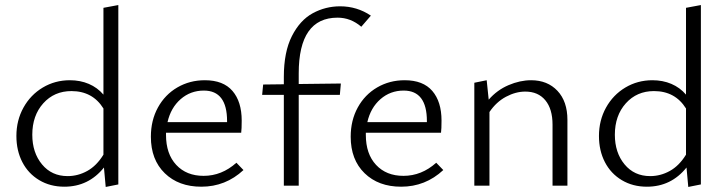

<svg xmlns="http://www.w3.org/2000/svg" viewBox="-20 -736 2878 761"><path d="M449 -716V-5L399 5L392 -72Q331 4 235 4Q179 4 135.5 -22Q92 -48 68.5 -93.5Q45 -139 45 -197Q45 -259 73 -309.5Q101 -360 149.5 -389Q198 -418 257 -418Q298 -418 332 -403.5Q366 -389 390 -361V-705ZM390 -123V-306Q347 -375 263 -375Q195 -375 151.5 -326.5Q108 -278 108 -202Q108 -131 146.5 -84.5Q185 -38 248 -38Q289 -38 326 -58.5Q363 -79 390 -123Z M945 -62Q874 4 778 4Q688 4 633 -49.5Q578 -103 578 -194Q578 -259 606 -310Q634 -361 683 -389.5Q732 -418 792 -418Q865 -418 901.5 -375.5Q938 -333 938 -258Q938 -225 936 -210H638V-201Q638 -126 678.5 -82.5Q719 -39 787 -39Q859 -39 917 -91ZM644 -252H880V-256Q880 -377 788 -377Q735 -377 696 -343Q657 -309 644 -252Z M1164 -445V-403L1331 -405L1327 -360H1164V0H1105V-360H1019L1023 -401L1105 -402V-431Q1105 -530 1137 -593Q1169 -656 1219.5 -683.5Q1270 -711 1328 -711Q1395 -711 1450 -674L1412 -630Q1370 -666 1318 -666Q1164 -666 1164 -445Z M1737 -62Q1666 4 1570 4Q1480 4 1425 -49.5Q1370 -103 1370 -194Q1370 -259 1398 -310Q1426 -361 1475 -389.5Q1524 -418 1584 -418Q1657 -418 1693.5 -375.5Q1730 -333 1730 -258Q1730 -225 1728 -210H1430V-201Q1430 -126 1470.5 -82.5Q1511 -39 1579 -39Q1651 -39 1709 -91ZM1436 -252H1672V-256Q1672 -377 1580 -377Q1527 -377 1488 -343Q1449 -309 1436 -252Z M2229 -261V0H2170V-242Q2170 -304 2141.5 -338.5Q2113 -373 2062 -373Q2024 -373 1985.5 -352.5Q1947 -332 1920 -292V0H1860V-408L1909 -418L1917 -341Q1950 -379 1995.5 -398.5Q2041 -418 2085 -418Q2150 -418 2189.5 -376Q2229 -334 2229 -261Z M2758 -716V-5L2708 5L2701 -72Q2640 4 2544 4Q2488 4 2444.5 -22Q2401 -48 2377.5 -93.5Q2354 -139 2354 -197Q2354 -259 2382 -309.5Q2410 -360 2458.5 -389Q2507 -418 2566 -418Q2607 -418 2641 -403.5Q2675 -389 2699 -361V-705ZM2699 -123V-306Q2656 -375 2572 -375Q2504 -375 2460.5 -326.5Q2417 -278 2417 -202Q2417 -131 2455.5 -84.5Q2494 -38 2557 -38Q2598 -38 2635 -58.5Q2672 -79 2699 -123Z"/></svg>

Font: Isabella Sans
Style: Regular
Weight: 400
Designer: Original fonts by Christian Thalmann (Catharsis Fonts), Modifications by Cristiano Sobral
Version: Version 0.002;July 12, 2020;FontCreator 13.0.0.2655 64-bit; 